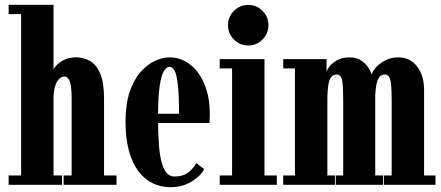

<svg xmlns="http://www.w3.org/2000/svg" viewBox="-20 -770 1839 800"><path d="M16 0V-39H68V-711.5H16V-750H203V-481.5Q203 -483.5 213.5 -495.8Q224 -508 244.8 -519.5Q265.5 -531 296.5 -531Q330 -531 356.5 -515Q383 -499 398.2 -461.8Q413.5 -424.5 413.5 -361V-39H465.5V0H245V-39H278.5V-356Q278.5 -411 270.8 -431Q263 -451 248 -451Q237.5 -451 227.5 -442.2Q217.5 -433.5 210.8 -414.5Q204 -395.5 203 -365.5V-39H238.5V0Z M689.5 10Q649.5 10 615.5 -6.8Q581.5 -23.5 556.2 -57.2Q531 -91 517 -142.5Q503 -194 503 -263.5Q503 -336 520.2 -387Q537.5 -438 565.5 -469.8Q593.5 -501.5 625.2 -516.2Q657 -531 686.5 -531Q721.5 -531 752 -514.5Q782.5 -498 805.2 -467.2Q828 -436.5 841 -393.8Q854 -351 854 -298Q854 -288 853.8 -277.8Q853.5 -267.5 852.5 -257.5H631.5V-296H726Q726 -373.5 721.2 -415.8Q716.5 -458 707.8 -474.8Q699 -491.5 686.5 -491.5Q673.5 -491.5 662.8 -474Q652 -456.5 645.2 -410.8Q638.5 -365 638.5 -278Q638.5 -212.5 642.2 -166.2Q646 -120 654.2 -90.8Q662.5 -61.5 675.5 -48Q688.5 -34.5 707 -34.5Q744 -34.5 766.2 -53Q788.5 -71.5 798 -90.5L830.5 -66Q818 -38.5 779.5 -14.2Q741 10 689.5 10Z M895.5 0V-39H947V-485H895.5V-523.5H1082V-39H1133.5V0ZM1014.5 -580.5Q979.5 -580.5 954.8 -605.2Q930 -630 930 -665.5Q930 -700 954.8 -724.8Q979.5 -749.5 1014.5 -749.5Q1049 -749.5 1073.8 -724.8Q1098.5 -700 1098.5 -665.5Q1098.5 -630 1073.8 -605.2Q1049 -580.5 1014.5 -580.5Z M1160 0V-39H1209V-485H1160V-523.5H1340.5V-469.5Q1340.5 -476 1351.2 -491Q1362 -506 1383.5 -518.5Q1405 -531 1436.5 -531Q1466.5 -531 1486 -517.2Q1505.5 -503.5 1515.8 -486.5Q1526 -469.5 1528.5 -459.5Q1531.5 -472.5 1546.5 -489.2Q1561.5 -506 1585.5 -518.5Q1609.5 -531 1639.5 -531Q1688 -531 1717.5 -493.5Q1747 -456 1747 -395V-39H1794.5V0H1580V-39H1612V-352.5Q1612 -390.5 1610 -414Q1608 -437.5 1601.8 -448.5Q1595.5 -459.5 1582.5 -459.5Q1569 -459.5 1560.8 -449Q1552.5 -438.5 1548.5 -418.5Q1544.5 -398.5 1543.5 -370.5V-39H1576.5V0H1379V-39H1410V-352.5Q1410 -409 1405.8 -434.2Q1401.5 -459.5 1381.5 -459.5Q1368.5 -459.5 1360 -448.8Q1351.5 -438 1348 -416Q1344.5 -394 1344 -362V-39H1375.5V0Z"/></svg>

Font: Imbue Thin 10pt ExtraBold
Style: Regular
Weight: 800
Version: Version 1.102